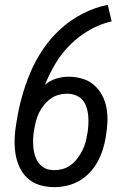

<svg xmlns="http://www.w3.org/2000/svg" viewBox="-20 -763 540 791"><path d="M203 8Q172 8 142.5 -1Q113 -10 92 -30Q71 -50 59 -77.5Q47 -105 43 -135Q39 -165 40.5 -196.5Q42 -228 48 -260Q56 -312 70 -363Q84 -414 105 -464Q126 -514 157.5 -560.5Q189 -607 230.5 -644.5Q272 -682 322 -707.5Q372 -733 424 -743L440 -675Q394 -665 350 -640Q306 -615 270 -579.5Q234 -544 208.5 -501Q183 -458 165 -413Q185 -431 211 -439Q237 -447 262 -447Q291 -447 318.5 -439Q346 -431 367 -413Q388 -395 401 -370Q414 -345 419 -317Q424 -289 422.5 -259.5Q421 -230 416 -200Q412 -174 404 -148.5Q396 -123 383 -98.5Q370 -74 350.5 -53Q331 -32 306.5 -18Q282 -4 255.5 2Q229 8 203 8ZM204 -62Q221 -62 239 -67Q257 -72 272 -83.5Q287 -95 298.5 -110Q310 -125 318.5 -141.5Q327 -158 332 -175.5Q337 -193 339 -210L340 -212Q343 -230 344 -249Q345 -268 343.5 -286Q342 -304 336.5 -321Q331 -338 320 -351Q309 -364 292 -370.5Q275 -377 256 -377Q239 -377 221 -372Q203 -367 188 -356Q173 -345 161 -330Q149 -315 141 -298.5Q133 -282 128.5 -265Q124 -248 121 -230Q117 -210 116.5 -190Q116 -170 118 -150Q120 -134 125 -119Q130 -104 139 -92Q148 -80 161.5 -72Q175 -64 192 -63Q194 -62 197 -62Q200 -62 203 -62Z"/></svg>

Font: Iosevka Curly Slab
Style: Italic
Weight: 400
Italic angle: -9°
Monospace: yes
Designer: Belleve Invis
Foundry: Belleve Invis
Version: Version 22.1.2; ttfautohint (v1.8.4)